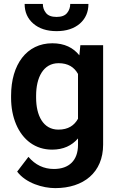

<svg xmlns="http://www.w3.org/2000/svg" viewBox="-20 -761 609 989"><path d="M37.1 -257.8C37.1 -206.5 45.9 -161.1 63 -120.6C97.2 -40 162.1 9.8 248.5 9.8C306.6 9.8 350.1 -11.2 381.8 -47.9V-14.6C381.8 65.4 335.4 109.4 257.8 109.4C205.6 109.4 161.6 88.4 126.5 46.9L68.4 123C113.3 182.6 201.2 208 264.2 208C410.6 208 511.2 127.4 511.2 -16.1V-528.3H394L388.7 -476.1C357.4 -515.1 312.5 -538.1 249.5 -538.1C117.7 -538.1 37.1 -429.2 37.1 -268.1ZM166 -268.1C166 -361.3 202.6 -435.5 281.7 -435.5C331.1 -435.5 362.8 -414.6 381.8 -379.9V-149.4C362.8 -114.7 331.1 -93.3 280.8 -93.3C201.7 -93.3 166 -167 166 -257.8ZM341.8 -740.7C341.8 -723.1 336.4 -707.5 325.7 -694.3C314.9 -680.7 296.9 -673.8 271.5 -673.8C245.6 -673.8 227.5 -680.7 216.8 -694.3C206.1 -707.5 200.7 -723.1 200.7 -740.7H106.9C106.9 -699.2 121.6 -665.5 151.4 -639.6C181.2 -613.8 221.2 -600.6 271.5 -600.6C321.8 -600.6 361.8 -613.8 391.6 -639.6C420.9 -665.5 435.5 -699.2 435.5 -740.7Z"/></svg>

Font: Vazirmatn SemiBold
Style: Regular
Weight: 600
Designer: Saber Rastikerdar
Foundry: Saber Rastikerdar
Version: Version 33.003